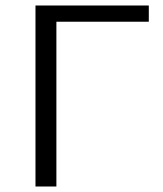

<svg xmlns="http://www.w3.org/2000/svg" viewBox="-20 -678 591 698"><path d="M521 -599H185V0H109V-658H521Z"/></svg>

Font: Ysabeau SC
Style: Regular
Weight: 400
Designer: Christian Thalmann (Catharsis Fonts)
Version: Version 0.003